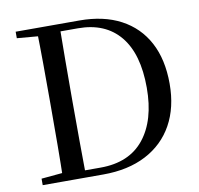

<svg xmlns="http://www.w3.org/2000/svg" viewBox="-81 -817 937 902"><g transform="rotate(-10 387.5 -366.0)"><path d="M51 0V-31L193 -44H205V0ZM150 0Q152 -84 152.5 -171Q153 -258 153 -358V-387Q153 -476 152.5 -561.5Q152 -647 150 -732H259Q258 -648 257.5 -562Q257 -476 257 -387V-358Q257 -259 257.5 -172Q258 -85 259 0ZM205 0V-34H333Q470 -34 541 -122.5Q612 -211 612 -366Q612 -528 542 -612.5Q472 -697 342 -697H205V-732H355Q470 -732 552 -688.5Q634 -645 677.5 -563.5Q721 -482 721 -366Q721 -253 675.5 -171Q630 -89 544.5 -44.5Q459 0 340 0ZM51 -701V-732H205V-689H193Z"/></g></svg>

Font: Noto Serif KR ExtraLight Medium
Style: Regular
Weight: 500
Version: Version 2.002-H1;hotconv 1.1.0;makeotfexe 2.6.0